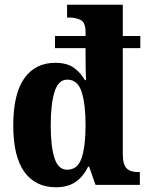

<svg xmlns="http://www.w3.org/2000/svg" viewBox="-20 -780 624 810"><path d="M216 10Q130 10 83 -54.5Q36 -119 36 -251Q36 -384 82.5 -449.5Q129 -515 213 -515Q262 -515 291 -494.5Q320 -474 338 -442H343Q342 -456 341.5 -487.5Q341 -519 341 -546V-577H212V-628H341V-644Q341 -685 320.5 -695.5Q300 -706 271 -706H263V-760H498V-628H572V-577H498V-132Q498 -86 514 -70Q530 -54 562 -54H570V0H383L356 -77H352Q332 -36 299.5 -13Q267 10 216 10ZM263 -64Q308 -64 324.5 -114Q341 -164 341 -252Q341 -340 324.5 -392Q308 -444 264 -444Q226 -444 210 -392.5Q194 -341 194 -251Q194 -161 210 -112.5Q226 -64 263 -64Z"/></svg>

Font: Noto Serif Lao Condensed ExtraBold
Style: Regular
Weight: 800
Width: 3
Designer: Monotype Design Team
Foundry: Monotype Imaging Inc.
Version: Version 2.003; ttfautohint (v1.8.4.7-5d5b)